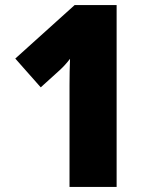

<svg xmlns="http://www.w3.org/2000/svg" viewBox="-20 -734 593 754"><path d="M438 0H253V-361Q253 -376 253 -400.5Q253 -425 253.5 -452.5Q254 -480 255 -503Q235 -477 214 -458L140 -391L40 -504L273 -714H438Z"/></svg>

Font: Noto Sans Khmer UI SemiCondensed Black
Style: Regular
Weight: 900
Width: 4
Designer: Danh Hong and the Monotype Design Team
Foundry: Monotype Imaging Inc.
Version: Version 2.002; ttfautohint (v1.8.4.7-5d5b)